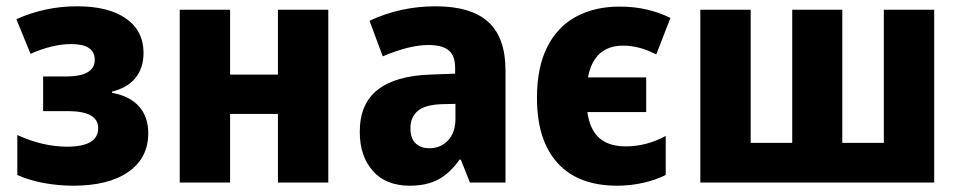

<svg xmlns="http://www.w3.org/2000/svg" viewBox="-20 -580 3054 610"><path d="M213 10Q166 10 119.5 1.5Q73 -7 35 -24V-151Q116 -114 193 -114Q292 -114 292 -173Q292 -227 195 -227H117V-337H189Q281 -337 281 -390Q281 -440 206 -440Q147 -440 77 -409L32 -519Q123 -560 225 -560Q325 -560 380.5 -521Q436 -482 436 -412Q436 -364 410.5 -332.5Q385 -301 336 -289V-285Q392 -275 421.5 -242Q451 -209 451 -157Q451 -78 388 -34Q325 10 213 10Z M551 0V-549H711V-343H863V-549H1023V0H863V-218H711V0Z M1282 10Q1206 10 1164.5 -37Q1123 -84 1123 -161Q1123 -250 1179.5 -294.5Q1236 -339 1346 -343L1426 -346V-365Q1426 -403 1405.5 -420Q1385 -437 1341 -437Q1281 -437 1196 -401L1154 -514Q1252 -560 1364 -560Q1476 -560 1531 -510.5Q1586 -461 1586 -356V0H1473L1444 -73H1440Q1410 -30 1373 -10Q1336 10 1282 10ZM1344 -109Q1380 -109 1403.5 -134Q1427 -159 1427 -203V-250L1383 -249Q1329 -247 1306.5 -227Q1284 -207 1284 -173Q1284 -140 1300.5 -124.5Q1317 -109 1344 -109Z M1941 10Q1817 10 1751.5 -62Q1686 -134 1686 -269Q1686 -367 1719 -431.5Q1752 -496 1811 -527.5Q1870 -559 1948 -559Q1996 -559 2036 -549.5Q2076 -540 2110 -523L2065 -407Q2036 -422 2010 -428.5Q1984 -435 1960 -435Q1867 -435 1848 -334H2033V-224H1846Q1854 -168 1884 -141.5Q1914 -115 1968 -115Q2034 -115 2095 -148V-24Q2063 -8 2023 1Q1983 10 1941 10Z M2205 0V-549H2365V-126H2497V-549H2656V-126H2788V-549H2948V0Z"/></svg>

Font: Noto Sans SemiCondensed ExtraBold
Style: Regular
Weight: 800
Width: 4
Designer: Monotype Design Team
Foundry: Monotype Imaging Inc.
Version: Version 2.013; ttfautohint (v1.8.4.7-5d5b)